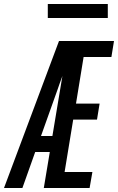

<svg xmlns="http://www.w3.org/2000/svg" viewBox="-48 -940 590 960"><path d="M-28 0 247 -735H522L509 -655H370L332 -422H450L437 -342H318L275 -80H414L400 0H171L201 -180H128L64 0ZM157 -260H214L264 -560Q257 -542 251 -524.5Q245 -507 239 -490ZM491 -850H191V-920H491Z"/></svg>

Font: Iosevka SS04 Medium Oblique
Style: Regular
Weight: 500
Italic angle: -9°
Monospace: yes
Designer: Belleve Invis
Foundry: Belleve Invis
Version: Version 19.0.0; ttfautohint (v1.8.4)